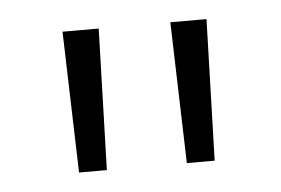

<svg xmlns="http://www.w3.org/2000/svg" viewBox="-30 -786 403 275"><g transform="rotate(-5 171.5 -648.5)"><path d="M229 -547 223 -750H275L269 -547ZM74 -547 68 -750H120L114 -547Z"/></g></svg>

Font: Unbounded ExtraLight
Style: Regular
Weight: 250
Designer: Luke Prowse, Jean-Baptiste Morizot, Fátima Lázaro, Florian Runge
Foundry: NaN
Version: Version 1.701;gftools[0.9.28.dev5+ged2979d]